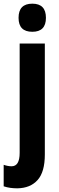

<svg xmlns="http://www.w3.org/2000/svg" viewBox="-51 -785 320 1045"><path d="M50 -688Q50 -765 125 -765Q199 -765 199 -688Q199 -612 125 -612Q50 -612 50 -688ZM43 240Q24 240 5.5 237.5Q-13 235 -31 229V112Q-8 120 12 120Q56 120 56 47V-548H193V56Q193 151 153.5 195Q114 239 43 240Z"/></svg>

Font: Noto Sans Bengali ExtraCondensed
Style: Bold
Weight: 700
Width: 2
Designer: Joana Ranito - Universal Thirst; Jelle Bosma - Monotype Design Team
Foundry: Universal Thirst ehf.
Version: Version 3.000; ttfautohint (v1.8.4.7-5d5b)